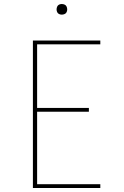

<svg xmlns="http://www.w3.org/2000/svg" viewBox="-20 -937 616 957"><path d="M144 0H480V-19H165V-380H423V-399H165V-716H480V-735H144ZM288 -864Q295 -864 302 -867Q309 -870 312 -876.5Q315 -883 315 -890Q315 -897 312 -904Q309 -911 302 -914Q295 -917 288 -917Q281 -917 274.5 -914Q268 -911 265 -904Q262 -897 262 -890Q262 -883 265 -876.5Q268 -870 274.5 -867Q281 -864 288 -864Z"/></svg>

Font: Iosevka Sparkle Thin
Style: Regular
Weight: 100
Designer: Belleve Invis
Foundry: Belleve Invis
Version: Version 4.5.0; ttfautohint (v1.8.3)